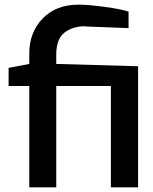

<svg xmlns="http://www.w3.org/2000/svg" viewBox="-20 -806 660 826"><path d="M17 -436V-514L106 -531V-576Q106 -666 163 -726Q221 -786 318 -786Q358 -786 429.5 -776.5Q501 -767 533 -756V-685L353 -692Q349 -693 337 -693Q325 -693 305.5 -688.5Q286 -684 266 -672Q222 -645 222 -572V-531L574 -521V0H457V-436H222V0H106V-436Z"/></svg>

Font: Exo
Style: DemiBold
Weight: 600
Designer: Natanael Gama
Version: Version 1.00